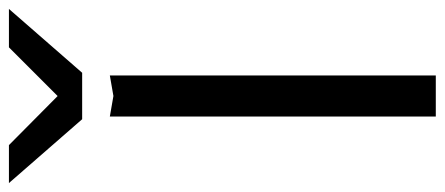

<svg xmlns="http://www.w3.org/2000/svg" viewBox="-377 -528 996 430"><g transform="rotate(-90 121.0 -313.0)"><path d="M75 -565 121 -557 167 -565V165H75ZM173 -627H69L-74 -791H11L139 -664H103L230 -791H316Z"/></g></svg>

Font: Unbounded Light
Style: Regular
Weight: 300
Designer: Luke Prowse, Jean-Baptiste Morizot, Fátima Lázaro, Florian Runge
Foundry: NaN
Version: Version 1.700